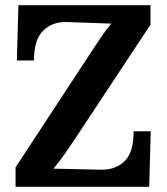

<svg xmlns="http://www.w3.org/2000/svg" viewBox="-20 -720 644 740"><path d="M40 0V-75Q115 -189 189.5 -303Q264 -417 339 -531Q358 -560 374 -583.5Q390 -607 409 -629L238 -635Q183 -637 147 -602.5Q111 -568 111 -487H45L51 -700H560V-625L272 -189Q251 -158 230 -127.5Q209 -97 186 -70L369 -66Q425 -65 460 -98.5Q495 -132 495 -214H561L555 0Z"/></svg>

Font: Lora
Style: Bold
Weight: 700
Designer: Olga Karpushina, Alexei Vanyashin (Cyrillic)
Foundry: Cyreal
Version: Version 3.006; ttfautohint (v1.8.4.7-5d5b);gftools[0.9.30]